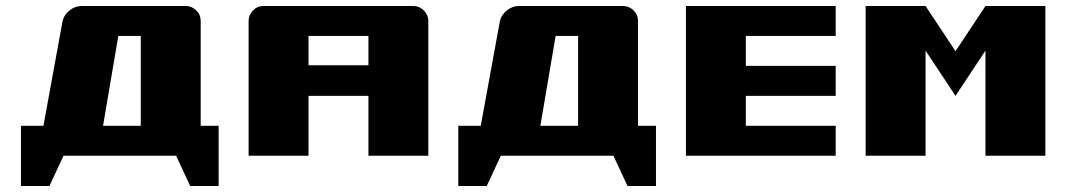

<svg xmlns="http://www.w3.org/2000/svg" viewBox="-20 -520 3560 641"><path d="M50 -100H125L189 -450Q194 -471 212.5 -485.5Q231 -500 252 -500H600Q620 -500 635 -485.5Q650 -471 650 -450V-100H710V101H615L568 0H192L145 101H50ZM324 -100H450V-400H375Z M810 -450Q810 -470 824.5 -485Q839 -500 860 -500H1360Q1380 -500 1395 -485Q1410 -470 1410 -450V0H1210V-200H1010V0H810ZM1210 -302V-400H1010V-302Z M1510 -100H1585L1649 -450Q1654 -471 1672.5 -485.5Q1691 -500 1712 -500H2060Q2080 -500 2095 -485.5Q2110 -471 2110 -450V-100H2170V101H2075L2028 0H1652L1605 101H1510ZM1784 -100H1910V-400H1835Z M2270 -500H2770V-400H2470V-300H2770V-200H2470V-100H2770V0H2270Z M3270 -500H3470V0H3270V-351L3170 -200L3070 -351V0H2870V-500H3070L3170 -349Z"/></svg>

Font: Tokeely Brookings
Style: Regular
Weight: 400
Designer: Peter Wiegel
Foundry: Peter Wiegel
Version: Version 2.001